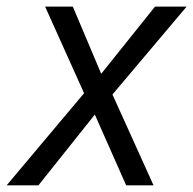

<svg xmlns="http://www.w3.org/2000/svg" viewBox="-56 -555 579 575"><path d="M228 -211.9 59.1 0H-36.1L195.8 -275.9L79.1 -535.2H162.1L247.1 -334L408.2 -535.2H502.9L280.8 -272L403.8 0H321.8Z"/></svg>

Font: OpenSans-Italic
Style: Italic
Weight: 400
Italic angle: -12°
Foundry: Ascender Corporation
Version: Version 1.10